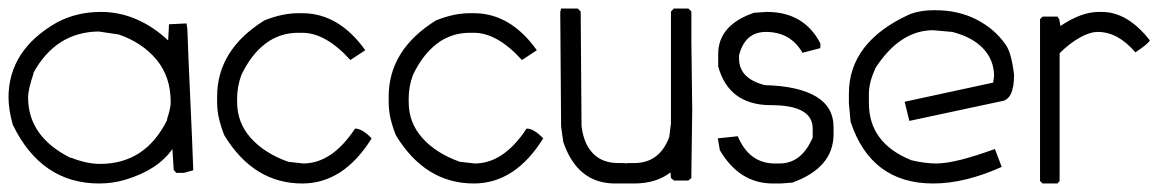

<svg xmlns="http://www.w3.org/2000/svg" viewBox="-23 -431 2763 451"><path d="M214 -403Q258 -403 298 -385.5Q338 -368 372 -336L374 -374L415 -376L417 -364Q420 -282 424 -197.5Q428 -113 431 -31L409 -25H391L385 -32L382 -81Q348 -32 272 -9Q242 0 210 0Q74 0 7 -138Q2 -156 -0.5 -172Q-3 -188 -3 -202Q-3 -314 112 -379Q158 -403 214 -403ZM43 -202Q43 -110 143 -60V-61Q180 -46 212 -46Q319 -46 370 -150H369Q378 -177 378 -191Q378 -251 344.5 -291Q311 -331 256 -350L209 -357Q108 -356 55 -259H56Q43 -221 43 -202Z M687 -400Q773 -400 835 -313L800 -290Q742 -354 687 -354H678Q634 -354 600.5 -328.5Q567 -303 544 -255Q534 -228 534 -200V-191Q534 -143 566 -107Q598 -71 654 -51L689 -47Q757 -47 811 -129Q828 -129 850 -106Q784 0 687 0Q573 0 504 -113Q496 -133 491.5 -152Q487 -171 487 -191V-204Q487 -314 598 -383Q640 -400 678 -400Z M1090 -400Q1176 -400 1238 -313L1203 -290Q1145 -354 1090 -354H1081Q1037 -354 1003.5 -328.5Q970 -303 947 -255Q937 -228 937 -200V-191Q937 -143 969 -107Q1001 -71 1057 -51L1092 -47Q1160 -47 1214 -129Q1231 -129 1253 -106Q1187 0 1090 0Q976 0 907 -113Q899 -133 894.5 -152Q890 -171 890 -191V-204Q890 -314 1001 -383Q1043 -400 1081 -400Z M1334 -411 1341 -404 1343 -135Q1348 -93 1370 -70.5Q1392 -48 1429 -48H1442Q1446 -48 1447 -47Q1448 -48 1453 -48H1467Q1526 -48 1549 -109L1553 -141V-404L1560 -411H1594L1601 -404V-335L1603 -172L1601 -25V-13L1594 -7H1560L1553 -13L1552 -26Q1518 0 1467 0H1422Q1333 0 1300 -98L1295 -134L1293 -403L1295 -411Z M1778 -403Q1866 -403 1904 -329V-318L1862 -307Q1834 -356 1776 -356Q1727 -356 1713 -301V-294Q1713 -269 1729 -253.5Q1745 -238 1774 -231Q1852 -229 1893.5 -204.5Q1935 -180 1935 -132V-116Q1935 -37 1838 -2L1811 0H1792Q1714 0 1668 -78L1663 -106L1710 -111Q1737 -47 1797 -47H1808Q1860 -47 1886 -108V-129Q1886 -184 1788 -184Q1689 -184 1664 -275V-304Q1664 -372 1748 -401Z M2174 -407Q2228 -407 2271 -385Q2314 -363 2340 -325Q2353 -306 2359 -255Q2359 -196 2328 -193L2113 -147L2102 -192L2310 -237Q2310 -239 2311 -244.5Q2312 -250 2312 -252Q2312 -290 2286.5 -317Q2261 -344 2214 -356L2169 -360Q2090 -360 2032 -269L2033 -270Q2018 -237 2018 -211V-189Q2018 -95 2117 -55H2116Q2150 -47 2176 -47Q2199 -47 2233 -55.5Q2267 -64 2314 -81L2330 -39Q2288 -20 2247.5 -10Q2207 0 2169 0Q2023 0 1975 -145L1971 -189V-211Q1971 -333 2115 -398Q2140 -407 2169 -407Z M2565 -403Q2626 -403 2678 -336Q2675 -331 2667 -324.5Q2659 -318 2644 -308Q2603 -356 2556 -356Q2537 -356 2513 -342.5Q2489 -329 2466 -306V-6L2461 0H2426L2420 -6V-386L2426 -392H2461L2465 -386L2468 -370Q2517 -403 2558 -403Z"/></svg>

Font: Ekushey Kolom
Style: Regular
Weight: 400
Designer: Al Mamun Sumon
Foundry: Al Mamun Sumon
Version: Version 1.0